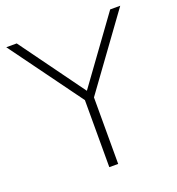

<svg xmlns="http://www.w3.org/2000/svg" viewBox="-128 -810 845 915"><g transform="rotate(-20 294.0 -352.5)"><path d="M271 0V-367L282 -325L5 -705H58L299 -373H291L532 -705H583L307 -325L316 -367V0Z"/></g></svg>

Font: Nunito Sans 10pt ExtraLight
Style: Regular
Weight: 250
Designer: Vernon Adams
Foundry: Vernon Adams
Version: Version 3.101;gftools[0.9.27]